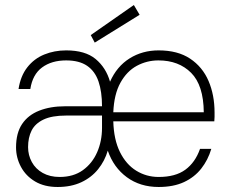

<svg xmlns="http://www.w3.org/2000/svg" viewBox="-20 -734 919 766"><path d="M210 12Q157 12 120 -10Q83 -32 63.5 -68.5Q44 -105 44 -146Q44 -203 68 -239Q92 -275 136.5 -292.5Q181 -310 239 -310H387Q387 -368 373 -409Q359 -450 327.5 -471.5Q296 -493 244 -493Q186 -493 148 -465Q110 -437 101 -379H54Q62 -431 89 -465.5Q116 -500 156.5 -516.5Q197 -533 244 -533Q320 -533 361.5 -498.5Q403 -464 419 -408Q446 -469 497 -501Q548 -533 613 -533Q689 -533 738.5 -500Q788 -467 812 -411Q836 -355 836 -285Q836 -276 836 -268Q836 -260 835 -250H432Q434 -177 458.5 -127.5Q483 -78 523.5 -53Q564 -28 613 -28Q680 -28 719.5 -57Q759 -86 778 -140H823Q810 -96 783 -61.5Q756 -27 714 -7.5Q672 12 613 12Q539 12 486 -27Q433 -66 410 -133Q398 -92 371.5 -59Q345 -26 304.5 -7Q264 12 210 12ZM218 -28Q273 -28 310.5 -55Q348 -82 367.5 -126.5Q387 -171 387 -224V-273H244Q187 -273 153.5 -257Q120 -241 106 -213Q92 -185 92 -147Q92 -115 107 -87.5Q122 -60 150.5 -44Q179 -28 218 -28ZM432 -286H793Q792 -394 742.5 -443.5Q693 -493 612 -493Q566 -493 526 -471.5Q486 -450 460.5 -404Q435 -358 432 -286ZM358 -564 342 -594 514 -714 537 -675Z"/></svg>

Font: DM Sans 10pt ExtraLight
Style: Regular
Weight: 250
Version: Version 4.004;gftools[0.9.30]